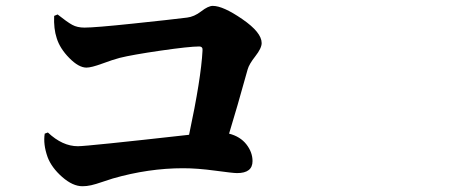

<svg xmlns="http://www.w3.org/2000/svg" viewBox="-20 -691 1540 656"><path d="M165 -636.7 176.8 -641.6Q210 -615.2 227.1 -606Q244.1 -596.7 268.6 -596.7Q304.7 -596.7 434.6 -610.4Q564.5 -624 619.1 -630.9Q643.6 -633.8 667.5 -652.3Q691.4 -670.9 707 -670.9Q742.2 -670.9 808.1 -625.5Q874 -580.1 874 -543.9Q874 -526.4 852.5 -499Q831.1 -471.7 826.2 -454.1Q789.1 -320.3 762.7 -234.4Q800.8 -224.6 821.8 -197.8Q842.8 -170.9 842.8 -140.6Q842.8 -99.6 790 -99.6Q776.4 -99.6 715.3 -107.9Q654.3 -116.2 605.5 -116.2Q487.3 -116.2 365.2 -81.1Q354.5 -78.1 330.6 -69.8Q306.6 -61.5 291.5 -58.1Q276.4 -54.7 261.7 -54.7Q228.5 -54.7 192.4 -86.4Q156.2 -118.2 142.6 -154.3Q127 -198.2 132.8 -234.4L143.6 -238.3Q193.4 -191.4 246.1 -191.4Q277.3 -191.4 626 -230.5Q667 -422.9 671.9 -517.6Q673.8 -532.2 660.2 -532.2Q627 -532.2 529.3 -518.1Q431.6 -503.9 388.7 -493.2Q366.2 -487.3 329.1 -473.6Q292 -460 275.4 -460Q249 -460 216.8 -492.7Q184.6 -525.4 173.8 -560.5Q163.1 -592.8 165 -636.7Z"/></svg>

Font: Bpmf Zihi Serif Heavy
Style: Heavy
Weight: 900
Foundry: But Ko
Version: Version 1.320